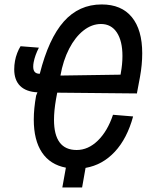

<svg xmlns="http://www.w3.org/2000/svg" viewBox="-20 -753 660 864"><path d="M522.5 -417 524 -426.5Q531 -464.5 531 -501Q531 -568.5 505.8 -606.8Q480.5 -645 434.5 -645Q393 -645 355.8 -615.8Q318.5 -586.5 291.2 -533.8Q264 -481 252 -413ZM72.5 -545 155 -538.5Q137.5 -504.5 131.5 -473Q129.5 -463 129.5 -453Q129.5 -436.5 136.8 -428.8Q144 -421 159 -421Q199 -579.5 267.2 -656.2Q335.5 -733 437.5 -733Q526.5 -733 573.2 -676Q620 -619 620 -513Q620 -462 610 -407Q600.5 -359.5 596 -332.5L237.5 -336L232 -306.5Q223 -254 223 -214Q223 -78 325 -78Q377 -78 420.5 -120.5Q464 -163 488.5 -236.5L579 -229Q552 -129.5 496.5 -70Q441 -10.5 365 2.5L349.5 90.5H260.5L276.5 1.5Q205.5 -12 168.8 -67Q132 -122 132 -215Q132 -264 142.5 -322.5L148.5 -337.5Q97.5 -340 70.8 -366.2Q44 -392.5 44 -441Q44 -460 47.5 -479Q50.5 -496.5 57.5 -514.5Q64.5 -532.5 72.5 -545Z"/></svg>

Font: JuliaMono MediumItalic
Style: Regular
Weight: 500
Italic angle: -9°
Monospace: yes
Designer: cormullion
Foundry: corm
Version: Version 0.049; ttfautohint (v1.8.4)